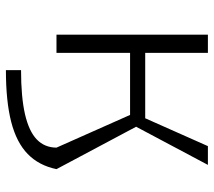

<svg xmlns="http://www.w3.org/2000/svg" viewBox="-56 -484 707 634"><g transform="rotate(90 297.0 -166.5)"><path d="M94 -500H154V0H94ZM98 -293H370L462 -500H524L398 -263L538 0H467L359 -243H105ZM211 117Q300 117 356.5 104Q413 91 440 65Q467 39 467 -1L538 0Q526 58 488 95Q450 132 382 149.5Q314 167 211 167Z"/></g></svg>

Font: Moderustic Light
Style: Regular
Weight: 300
Designer: Tural Alisoy
Foundry: TAFT Foundry
Version: Version 2.120